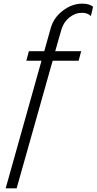

<svg xmlns="http://www.w3.org/2000/svg" viewBox="-20 -780 529 1050"><path d="M428 -710Q391 -710 359.5 -684.5Q328 -659 316 -619L282 -500H424L410 -448H268L71 250H11L207 -448H124L138 -500H222L258 -628Q274 -684 324 -722Q374 -760 430 -760Q469 -760 489 -743L477 -692Q460 -710 428 -710Z"/></svg>

Font: Orkney Light
Style: LightItalic
Weight: 300
Designer: Samuel Oakes and Alfredo Marco Pradil
Foundry: Alfredo Marco Pradil
Version: 1.0; ttfautohint (v1.5)